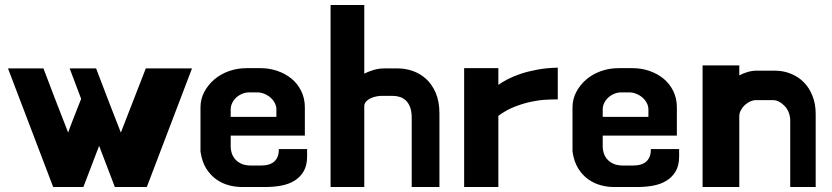

<svg xmlns="http://www.w3.org/2000/svg" viewBox="-20 -699 3334 769"><path d="M749 -425 568 50H440L377 -115L314 50H193L12 -425H154Q179 -359 203 -296.5Q227 -234 253 -168Q254 -172 259 -185Q264 -198 271 -216.5Q278 -235 287 -257.5Q296 -280 305 -303L259 -425H365Q390 -359 414 -296.5Q438 -234 464 -168L564 -425Z M1024 -426Q1059 -426 1091 -415Q1123 -404 1147.5 -384Q1172 -364 1186.5 -334.5Q1201 -305 1201 -269V-156H904V-110Q904 -101 907.5 -88Q911 -75 920 -63.5Q929 -52 945 -44Q961 -36 986 -36H1025Q1097 -36 1097 -102H1210V-72Q1210 -36 1196 -12.5Q1182 11 1159 25Q1136 39 1106 44.5Q1076 50 1044 50H948Q923 50 896.5 43Q870 36 846.5 19.5Q823 3 806 -24Q789 -51 783 -92V-269Q783 -302 798 -330.5Q813 -359 838 -380.5Q863 -402 896.5 -414Q930 -426 967 -426ZM1087 -231V-261Q1087 -274 1080.5 -286.5Q1074 -299 1063 -308.5Q1052 -318 1038 -323.5Q1024 -329 1010 -329H978Q964 -329 950.5 -323.5Q937 -318 926.5 -308.5Q916 -299 910 -286.5Q904 -274 904 -261V-231Z M1629 -226Q1629 -253 1622.5 -270Q1616 -287 1605 -297Q1594 -307 1580.5 -311Q1567 -315 1554 -315H1507Q1498 -315 1486 -312.5Q1474 -310 1463.5 -305Q1453 -300 1446 -292Q1439 -284 1439 -274V50H1304V-679H1439V-404Q1454 -412 1475.5 -418.5Q1497 -425 1519 -425H1573Q1603 -425 1632.5 -415Q1662 -405 1686 -383.5Q1710 -362 1725 -327.5Q1740 -293 1740 -244V50H1629Z M2214 -301Q2193 -301 2165 -299.5Q2137 -298 2105 -291Q2073 -284 2040 -271Q2007 -258 1976 -235V50H1839V-426H1976V-359Q1991 -370 2013 -381.5Q2035 -393 2064.5 -403Q2094 -413 2131.5 -420Q2169 -427 2214 -428Z M2514 -426Q2549 -426 2581 -415Q2613 -404 2637.5 -384Q2662 -364 2676.5 -334.5Q2691 -305 2691 -269V-156H2394V-110Q2394 -101 2397.5 -88Q2401 -75 2410 -63.5Q2419 -52 2435 -44Q2451 -36 2476 -36H2515Q2587 -36 2587 -102H2700V-72Q2700 -36 2686 -12.5Q2672 11 2649 25Q2626 39 2596 44.5Q2566 50 2534 50H2438Q2413 50 2386.5 43Q2360 36 2336.5 19.5Q2313 3 2296 -24Q2279 -51 2273 -92V-269Q2273 -302 2288 -330.5Q2303 -359 2328 -380.5Q2353 -402 2386.5 -414Q2420 -426 2457 -426ZM2577 -231V-261Q2577 -274 2570.5 -286.5Q2564 -299 2553 -308.5Q2542 -318 2528 -323.5Q2514 -329 2500 -329H2468Q2454 -329 2440.5 -323.5Q2427 -318 2416.5 -308.5Q2406 -299 2400 -286.5Q2394 -274 2394 -261V-231Z M3145 -217Q3145 -232 3139.5 -247Q3134 -262 3124 -273Q3114 -284 3101.5 -291Q3089 -298 3076 -298H3008Q2997 -298 2985.5 -293Q2974 -288 2964 -279Q2954 -270 2947.5 -258Q2941 -246 2941 -233V50H2794V-437H2941V-397Q2955 -405 2974 -410.5Q2993 -416 3010 -416H3083Q3117 -416 3147 -404Q3177 -392 3199 -370Q3221 -348 3234 -315.5Q3247 -283 3247 -243V50H3145Z"/></svg>

Font: BM HANNA Pro
Style: Regular
Weight: 400
Designer: Woowa Brothers : Cheoljun Lim; Soyoung Lee; & Sandoll : Jooyeon Kang;
Foundry: Sandoll Communications Inc.
Version: Version 1.000;PS 1;hotconv 16.6.51;makeotf.lib2.5.65220